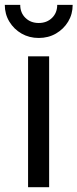

<svg xmlns="http://www.w3.org/2000/svg" viewBox="-40 -781 323 801"><path d="M77.1 0V-545.9H165V0ZM121.6 -622.6Q82 -622.6 50 -640.9Q18.1 -659.2 -1 -690.7Q-20 -722.2 -20 -760.7H44.4Q44.4 -727.5 66.2 -706.3Q87.9 -685.1 121.6 -685.1Q155.3 -685.1 177 -706.3Q198.7 -727.5 198.7 -760.7H263.2Q263.2 -722.2 244.4 -690.9Q225.6 -659.7 193.6 -641.1Q161.6 -622.6 121.6 -622.6Z"/></svg>

Font: Inter
Style: Regular
Weight: 400
Designer: Rasmus Andersson
Foundry: rsms
Version: Version 4.001;git-9221beed3